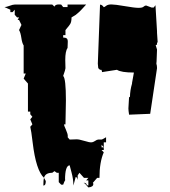

<svg xmlns="http://www.w3.org/2000/svg" viewBox="-21 -756 755 852"><path d="M675.8 -536.1 673.8 -483.9 672.9 -473.6Q675.8 -464.8 675.8 -453.6L645.5 -251L551.8 -247.1Q548.8 -265.6 548.8 -274.7Q548.8 -283.7 550.3 -301Q551.8 -318.4 551.8 -326.7L555.7 -324.2Q555.7 -354.5 565.4 -386.7L564.5 -385.7L573.2 -434.1Q516.6 -434.1 498 -446.3L431.6 -436Q431.6 -444.8 426.8 -447.3L423.8 -445.3L415 -453.6Q415 -453.6 413.1 -473.6L422.9 -735.4Q432.1 -735.4 439.5 -724.1Q442.4 -724.1 450 -730.2Q457.5 -736.3 473.4 -736.3Q489.3 -736.3 532.7 -728.8Q576.2 -721.2 593.5 -721.2Q610.8 -721.2 616 -726.3Q621.1 -731.4 627.9 -731.4L651.4 -722.7H661.1L668.9 -732.9L675.8 -617.2V-610.8L678.7 -567.4H675.8V-558.1L669.9 -555.7ZM269.5 41Q263.7 50.3 259.3 63.5H250.5L239.7 52.2V10.7H231L220.7 3.4L210.9 10.7Q179.7 10.7 174.3 33.2Q138.7 0 124 -123Q117.7 -176.3 113.3 -193.4L122.6 -204.1L113.3 -226.6L122.6 -237.8L113.3 -249V-260.7H103V-385.3L84 -407.2L93.3 -429.7H84V-554.2Q77.1 -564.5 73.7 -588.1Q70.3 -611.8 63.5 -622.6L74.2 -645.5L63.5 -667.5H57.1L63.5 -678.7H54.7L44.4 -690.4V-712.9L34.7 -702.1H24.9V-712.9L-1 -724.6Q6.8 -724.6 21.5 -730.2Q36.1 -735.8 44.4 -735.8H210.9L220.7 -726.6Q224.1 -736.3 239.7 -736.3L250.5 -735.8L259.3 -724.6H278.8V-735.8H361.3Q359.4 -733.9 353.5 -727.3Q347.7 -720.7 345.7 -718.8Q343.8 -716.8 338.6 -711.2Q333.5 -705.6 330.8 -703.4Q328.1 -701.2 323.2 -696.8Q318.4 -692.4 314.9 -689.9Q302.2 -681.6 296.4 -678.7Q296.4 -658.2 290.3 -649.2Q284.2 -640.1 277.8 -632.8L269.5 -622.6V-600.1H259.3V-589.4Q269.5 -589.4 274.7 -585.7Q279.8 -582 279.8 -571.3L278.8 -543Q268.6 -529.3 268.6 -489.7L269.5 -453.1Q269.5 -447.8 259.3 -418.9Q271.5 -408.7 271.5 -310.1L269.5 -204.1H262.7Q262.7 -200.2 271.2 -181.2Q279.8 -162.1 279.8 -152.3L279.3 -147L288.1 -136.7L317.9 -137.7Q329.1 -138.2 352.1 -131.1Q375 -124 383.5 -124.3Q392.1 -124.5 400.9 -130.6Q409.7 -136.7 414.6 -136.7H429.7Q431.6 -136.7 440.4 -141.6Q449.2 -146.5 449.7 -147V-124.5H439.5V-90.3H429.7L439.5 -80.1Q420.4 -36.6 420.4 33.2H410.2L391.1 55.2Q393.1 57.1 393.1 60.5Q393.1 73.7 371.1 75.7L355 57.6L360.4 56.6Q363.8 67.4 371.1 67.4V44.4H361.3L371.1 33.2H351.6L331.5 10.7L323.7 22.5V42.5Q320.8 29.3 314.9 29.3L304.7 67.4Q304.7 39.6 296.4 9Q288.1 -21.5 288.1 -22.5Q267.6 -21 267.6 42.5Q267.6 42 268.3 41.7Q269 41.5 269.5 41ZM171.4 67.4Q171.4 42.5 174.3 33.2L182.1 47.4Q182.1 65.4 174.3 66.9ZM429.7 -113.8V-102.1H439.5ZM355 57.6 351.6 58.6V53.2Z"/></svg>

Font: Butcherman
Style: Regular
Weight: 400
Version: Version 001.004